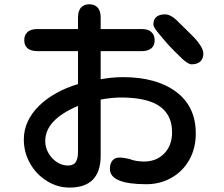

<svg xmlns="http://www.w3.org/2000/svg" viewBox="-20 -807 1040 893"><path d="M448.2 -438.5Q502.9 -448.2 551.8 -448.2Q706.1 -448.2 797.9 -380.9Q890.6 -312.5 890.6 -186.5Q890.6 -117.2 860.4 -63.5Q830.1 -9.8 777.3 20Q724.6 49.8 660.2 49.8Q491.2 49.8 491.2 -21.5Q491.2 -48.8 504.9 -62.5Q516.6 -74.2 536.1 -74.2Q555.7 -74.2 589.8 -65.4Q589.8 -65.4 589.8 -64.5Q618.2 -55.7 649.4 -55.7Q708 -55.7 744.1 -93.3Q780.3 -130.9 780.3 -191.4Q780.3 -289.1 695.3 -328.1Q637.7 -353.5 543 -353.5Q500 -353.5 448.2 -343.8Q448.2 -210.9 448.2 -78.1Q447.3 -7.8 411.1 29.3Q375 65.4 303.7 65.4Q246.1 65.4 197.3 34.2Q148.4 3.9 119.6 -47.4Q90.8 -98.6 90.8 -158.2Q90.8 -245.1 162.1 -315.4Q230.5 -381.8 342.8 -416V-569.3H153.3Q121.1 -569.3 105.5 -585Q92.8 -597.7 92.8 -620.6Q92.8 -643.6 106.4 -656.2Q121.1 -671.9 153.3 -671.9H342.8V-725.6Q342.8 -757.8 358.4 -773.4Q372.1 -787.1 395.5 -787.1Q418.9 -787.1 432.6 -773.4Q448.2 -757.8 448.2 -725.6V-671.9H639.6Q670.9 -671.9 685.5 -656.2Q699.2 -643.6 699.2 -620.1Q699.2 -587.9 673.8 -576.2Q660.2 -569.3 639.6 -569.3H448.2ZM925.8 -557.6Q925.8 -535.2 912.1 -521.5Q898.4 -507.8 870.1 -507.8Q857.4 -507.8 831.1 -530.3Q817.4 -543 790.5 -569.8Q763.7 -596.7 738.3 -627Q702.1 -668.9 696.3 -682.6Q693.4 -688.5 693.4 -692.4Q693.4 -696.3 693.8 -700.2Q694.3 -704.1 695.3 -707.5Q696.3 -710.9 697.3 -714.8Q709 -740.2 748 -740.2Q776.4 -740.2 811.5 -703.1L871.1 -644.5Q925.8 -589.8 925.8 -557.6ZM342.8 -314.5Q190.4 -250 190.4 -151.4Q190.4 -121.1 205.6 -94.7Q220.7 -68.4 245.1 -52.7Q269.5 -37.1 295.9 -37.1Q316.4 -37.1 328.1 -47.9Q342.8 -63.5 342.8 -100.6Z"/></svg>

Font: FakePearl
Style: SemiBold
Weight: 400
Version: Version 1.2